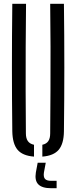

<svg xmlns="http://www.w3.org/2000/svg" viewBox="-20 -820 402 1013"><path d="M44.9 -127.8Q42.9 -295.5 42.9 -464Q42.9 -632.4 44.9 -800H117.4Q116.2 -688.4 115.6 -573.2Q114.9 -458.1 115.3 -343.3Q115.6 -228.5 116.6 -116.5Q116.6 -90 127.1 -75.4Q137.5 -60.8 159.4 -56.2V6.3Q99 1.7 72.5 -30Q46 -61.7 44.9 -127.8ZM203.4 6.3V-56.2Q224.9 -60.8 234.8 -75.4Q244.8 -90 244.8 -116.5Q245.8 -228.5 246.3 -343.3Q246.9 -458.1 246.6 -573.2Q246.4 -688.4 244.8 -800H317.3Q319.4 -632.4 319.4 -464Q319.4 -295.5 317.3 -127.8Q316.6 -61.7 289.9 -30Q263.3 1.7 203.4 6.3ZM278.7 173H249.5Q202.2 173 182.2 152.7Q162.2 132.5 169.2 89.9L178.8 38.6H221.4L211.8 89.9Q208.3 112.9 217.1 123.5Q225.9 134 249.5 134H278.7Z"/></svg>

Font: Big Shoulders Stencil Thin
Style: Regular
Weight: 100
Designer: Patric King
Foundry: XO Type Co
Version: Version 2.001